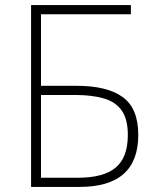

<svg xmlns="http://www.w3.org/2000/svg" viewBox="-20 -734 630 754"><path d="M102 0V-714H494V-678H141V-397H282Q400 -397 461.5 -353Q523 -309 523 -204Q523 0 293 0ZM286 -36Q387 -36 434.5 -76Q482 -116 482 -204Q482 -266 458 -300Q434 -334 387.5 -347.5Q341 -361 276 -361H141V-36Z"/></svg>

Font: Noto Sans ExtraLight
Style: Regular
Weight: 200
Designer: Monotype Design Team
Foundry: Monotype Imaging Inc.
Version: Version 2.007